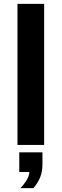

<svg xmlns="http://www.w3.org/2000/svg" viewBox="-20 -745 318 987"><path d="M207 0H69.8V-725.1H207ZM198.2 38.1V100.1Q198.2 135.3 187.5 163.8Q176.8 192.4 151.9 222.2H85Q130.9 172.9 130.9 139.2H79.1V38.1Z"/></svg>

Font: Libra Sans Modern
Style: Bold
Weight: 700
Foundry: Stefan Peev, Context Ltd
Version: Version 1.000